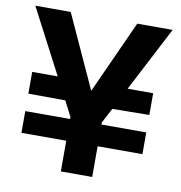

<svg xmlns="http://www.w3.org/2000/svg" viewBox="-79 -771 794 844"><g transform="rotate(10 318.0 -349.0)"><path d="M48 -234V-137H248V0H388V-137H588V-234H388V-243L423 -310L588 -312V-409H474L624 -698H466L318 -372L169 -698H11L162 -409H48V-312L213 -311L248 -243V-234Z"/></g></svg>

Font: Malmofest SemiBold
Style: Regular
Weight: 600
Designer: Jonny Pinhorn (Poppins), Kolossal
Version: Version 1.004;Glyphs 3.1.2 (3151)